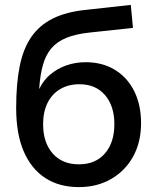

<svg xmlns="http://www.w3.org/2000/svg" viewBox="-20 -751 632 784"><path d="M302 13Q222 13 165 -24Q108 -61 77 -132.5Q46 -204 46 -310Q46 -409 60.5 -481Q75 -553 108.5 -601Q142 -649 197 -676Q252 -703 333 -711L514 -731L523 -637L345 -618Q289 -612 251 -596.5Q213 -581 190 -554Q167 -527 155.5 -486.5Q144 -446 140 -389H141Q157 -423 185.5 -447Q214 -471 251 -484Q288 -497 330 -497Q398 -497 449 -466Q500 -435 528 -379Q556 -323 556 -248Q556 -171 524 -112.5Q492 -54 434.5 -20.5Q377 13 302 13ZM302 -80Q370 -80 408.5 -124.5Q447 -169 447 -244Q447 -318 409 -362.5Q371 -407 304 -407Q259 -407 225.5 -387Q192 -367 174 -330.5Q156 -294 156 -244Q156 -169 195 -124.5Q234 -80 302 -80Z"/></svg>

Font: TikTok Sans 24pt Medium
Style: Regular
Weight: 500
Version: Version 4.000